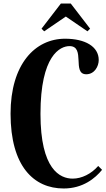

<svg xmlns="http://www.w3.org/2000/svg" viewBox="-20 -950 600 1091"><path d="M375 -688C468 -688 387 -528 470 -528C517 -528 541 -573 541 -609C541 -686 463 -730 350 -730C179 -730 40 -585 40 -304C40 -5 172 121 342 121C451 121 521 63 560 15L538 -7C499 38 444 65 393 65C321 65 210 13 210 -303C210 -636 322 -688 375 -688ZM326 -930 216 -787 231 -772 354 -856 477 -772 492 -787 382 -930Z"/></svg>

Font: Berkshire Swash
Style: Regular
Weight: 700
Designer: Astigmatic (AOETI)
Foundry: Astigmatic (AOETI)
Version: Version 1.000